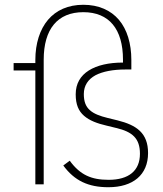

<svg xmlns="http://www.w3.org/2000/svg" viewBox="-20 -772 684 804"><path d="M600 -131C600 -40 537 12 434 12C350 12 292 -15 245 -79L272 -99C316 -39 363 -19 435 -19C519 -19 566 -57 566 -128C566 -193 534 -220 467 -236L426 -246C387 -255 355 -267 332 -287C309 -307 297 -334 297 -377C297 -422 317 -455 352 -477C387 -499 436 -510 495 -510V-522C495 -650 437 -721 329 -721C221 -721 163 -650 163 -522V0H128V-477H37V-508H128V-521C128 -590 147 -649 181 -689C215 -729 265 -752 329 -752C393 -752 444 -729 478 -689C512 -649 530 -590 530 -521V-481H505C454 -481 411 -473 380 -457C349 -440 331 -414 331 -378C331 -347 339 -326 356 -311C372 -296 398 -286 431 -278L472 -268C552 -248 600 -215 600 -131Z"/></svg>

Font: Plexus Sans ExtraLight
Style: Regular
Weight: 250
Version: Version 2.001;PS 002.001;hotconv 1.0.70;makeotf.lib2.5.58329